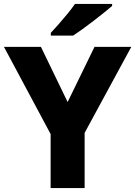

<svg xmlns="http://www.w3.org/2000/svg" viewBox="-20 -951 684 971"><path d="M322 -435 458 -714H644L408 -279V0H236V-273L0 -714H187ZM547 -921Q531 -907 506 -887Q481 -867 452.5 -845Q424 -823 397 -803.5Q370 -784 350 -771H237V-785Q254 -803 276.5 -828.5Q299 -854 321.5 -881.5Q344 -909 359 -931H547Z"/></svg>

Font: Noto Sans Thaana ExtraBold
Style: Regular
Weight: 800
Designer: David Williams
Foundry: Google Inc.
Version: Version 3.001; ttfautohint (v1.8.4.7-5d5b)